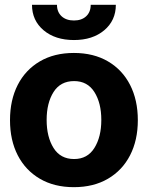

<svg xmlns="http://www.w3.org/2000/svg" viewBox="-20 -775 621 806"><path d="M290 10.7Q207.5 10.7 147.2 -24.7Q86.9 -60.1 54.4 -123.3Q22 -186.5 22 -270.5Q22 -355 54.4 -418.5Q86.9 -481.9 147.2 -517.3Q207.5 -552.7 290 -552.7Q373 -552.7 433.3 -517.3Q493.7 -481.9 526.1 -418.5Q558.6 -355 558.6 -270.5Q558.6 -186.5 526.1 -123.3Q493.7 -60.1 433.3 -24.7Q373 10.7 290 10.7ZM291 -107.4Q347.2 -107.4 376.2 -153.8Q405.3 -200.2 405.3 -271.5Q405.3 -342.8 376.2 -388.7Q347.2 -434.6 291 -434.6Q233.9 -434.6 204.8 -388.7Q175.8 -342.8 175.8 -271.5Q175.8 -200.2 204.8 -153.8Q233.9 -107.4 291 -107.4ZM290.5 -606.9Q211.9 -606.9 163.1 -647.9Q114.3 -689 114.3 -754.9H219.2Q219.2 -724.6 238.5 -706.8Q257.8 -689 290.5 -689Q322.8 -689 341.8 -706.8Q360.8 -724.6 360.8 -754.9H466.3Q466.3 -689 417.5 -647.9Q368.7 -606.9 290.5 -606.9Z"/></svg>

Font: Inter Tight
Style: Bold
Weight: 700
Designer: Rasmus Andersson
Foundry: rsms
Version: Version 3.004; ttfautohint (v1.8.4.7-5d5b)